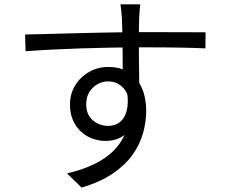

<svg xmlns="http://www.w3.org/2000/svg" viewBox="-20 -812 1040 886"><path d="M627.1 -792Q626.7 -786.7 625.4 -773.8Q624 -761 623.3 -748.3Q622.6 -735.6 622.2 -729Q621.2 -709.6 621 -677Q620.8 -644.3 620.8 -605Q620.8 -565.8 621.3 -526Q621.8 -486.3 622.3 -451.1Q622.8 -415.9 622.8 -391.9L546.4 -430.4Q546.4 -443.9 546.4 -472.6Q546.4 -501.4 546.1 -538.5Q545.8 -575.5 545.3 -613Q544.8 -650.4 544.1 -681.4Q543.4 -712.4 542.4 -728.6Q541.3 -748.8 539.2 -767.4Q537.1 -785.9 535.7 -792ZM95.8 -652.9Q136.7 -653.5 188.9 -654.9Q241.1 -656.3 299.8 -657.9Q358.4 -659.5 418.3 -660.8Q478.2 -662.1 533.8 -662.9Q589.4 -663.7 635.9 -663.7Q681.4 -663.7 726.3 -663.6Q771.2 -663.5 810.4 -663.5Q849.6 -663.5 880.2 -663.2Q910.9 -662.9 928.6 -662.9L927.9 -588.8Q886.2 -590.8 815.5 -592.2Q744.9 -593.6 634.5 -593.6Q570 -593.6 499.7 -592.4Q429.4 -591.2 358.2 -588.9Q287.1 -586.6 220.7 -583.2Q154.4 -579.8 98 -575.6ZM620.6 -362.4Q620.6 -295.6 601.2 -251Q581.8 -206.5 547.5 -184.1Q513.2 -161.7 467.1 -161.7Q435.9 -161.7 406.4 -172.5Q376.9 -183.3 353.6 -204.8Q330.2 -226.4 316.6 -257.5Q302.9 -288.6 302.9 -329.3Q302.9 -379.3 327.1 -418.3Q351.2 -457.2 391.4 -480.1Q431.7 -503 479.3 -503Q537.8 -503 576.6 -476.7Q615.5 -450.3 635.1 -404.9Q654.7 -359.4 654.7 -301.1Q654.7 -250.6 640.4 -198.8Q626.2 -146.9 592.6 -99.1Q558.9 -51.2 501.3 -11.8Q443.8 27.7 356.5 53.7L289.1 -11.9Q357.4 -27.6 410.9 -52.8Q464.5 -78 501.8 -114.1Q539.1 -150.2 558.5 -198.3Q577.9 -246.4 577.9 -308.3Q577.9 -376.2 549 -406.3Q520.2 -436.4 479 -436.4Q453 -436.4 429.8 -423.5Q406.6 -410.5 392.2 -386.9Q377.8 -363.2 377.8 -330.5Q377.8 -283.4 408.2 -257.2Q438.5 -231.1 479.6 -231.1Q511.2 -231.1 533.2 -248.5Q555.2 -266 564.7 -301.6Q574.2 -337.2 566 -390.1Z"/></svg>

Font: Noto Sans SC Thin
Style: Regular
Weight: 100
Designer: Ryoko NISHIZUKA 西塚涼子 (kana, bopomofo & ideographs); Paul D. Hunt (Latin, Greek & Cyrillic); Sandoll Communications 산돌커뮤니
Foundry: Adobe
Version: Version 2.004-H2;hotconv 1.0.118;makeotfexe 2.5.65603